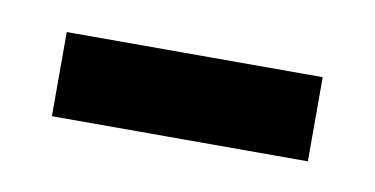

<svg xmlns="http://www.w3.org/2000/svg" viewBox="-27 -355 320 164"><g transform="rotate(10 132.5 -272.5)"><path d="M22 -236H244V-309H22Z"/></g></svg>

Font: Noto Serif Khmer Condensed
Style: Regular
Weight: 400
Width: 3
Designer: Danh Hong and the Monotype Design Team
Foundry: Monotype Imaging Inc.
Version: Version 2.004